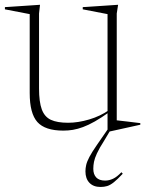

<svg xmlns="http://www.w3.org/2000/svg" viewBox="-28 -522 592 782"><path d="M131 -161.5Q131 -107 142.2 -76.5Q153.5 -46 179.2 -34Q205 -22 249.5 -22Q290 -22 335.5 -35.5Q381 -49 416.5 -74L418.5 -66.5Q385 -42.5 358.5 -27.5Q332 -12.5 310.2 -4.5Q288.5 3.5 269.2 6.8Q250 10 230 10Q155.5 10 124.2 -25Q93 -60 93 -143V-464.5L-8 -484V-493L135 -502.5L131 -467ZM410 14.5V-65V-464.5L309 -484V-493L453 -502.5L447.5 -467V-32Q452 -31.5 464.2 -30Q476.5 -28.5 492 -26.8Q507.5 -25 521.5 -23.2Q535.5 -21.5 543.5 -20.5V-14L414.5 14.5ZM396.5 50.5Q376 82.5 366.8 102.8Q357.5 123 354.8 137.2Q352 151.5 352 165.5Q352 188 364 200.8Q376 213.5 400 213.5Q416.5 213.5 432.5 206Q448.5 198.5 466.5 179.5L472 185.5Q450.5 208.5 435.8 220.2Q421 232 408.5 235.8Q396 239.5 381.5 239.5Q352.5 239.5 336.2 222.5Q320 205.5 320 176Q320 163.5 323 150Q326 136.5 336.2 117Q346.5 97.5 367 68L418.5 -6.5H430.5Z"/></svg>

Font: Newsreader 60pt ExtraLight
Style: Regular
Weight: 250
Designer: Hugues Gentile
Foundry: Production Type
Version: Version 1.003